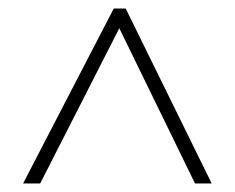

<svg xmlns="http://www.w3.org/2000/svg" viewBox="-20 -737 550 449"><path d="M34 -308 246 -717H274L475 -308H436L259 -671L74 -308Z"/></svg>

Font: Noto Sans Khmer SemiCondensed ExtraLight
Style: Regular
Weight: 200
Width: 4
Designer: Danh Hong and the Monotype Design Team
Foundry: Monotype Imaging Inc.
Version: Version 2.004; ttfautohint (v1.8.4.7-5d5b)